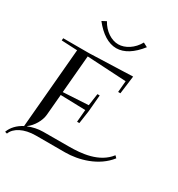

<svg xmlns="http://www.w3.org/2000/svg" viewBox="-197 -897 1019 1098"><g transform="rotate(30 312.5 -347.5)"><path d="M158.6 -754.7C205.6 -694.8 257.2 -662 309.2 -662C361.2 -662 411.9 -694.7 458.9 -754.7L430.8 -769.5C402.9 -718.2 353.2 -687 308.2 -687C263.2 -687 214.6 -718.1 186.7 -769.5ZM341.3 -186 353.8 -272 363.3 -381H348.3L336.9 -301.5L170.5 -292L183.9 -445L192.2 -540L451 -525.5L444.5 -451H459.5L474.9 -570L191 -560H19L17.7 -545L122.2 -540L76.2 -13.3C38.8 6.1 10.9 35.1 -1.3 69.3L12.8 73.2C27.8 31.2 83.3 0 162 0H355C441.5 0 558.7 -31 625.2 -117L612.4 -130C550.3 -49 437.2 -40.3 358.5 -40L188 -39.5C153.1 -39.4 121 -32 92 -20V-22C125 -47 153.1 -92.3 156.8 -135L168.8 -271.9L333.4 -267.3L326.3 -186Z"/></g></svg>

Font: Galberik
Style: Regular
Weight: 400
Designer: Gluk
Foundry: Gluk
Version: Version 0.50